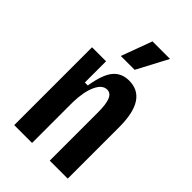

<svg xmlns="http://www.w3.org/2000/svg" viewBox="-226 -837 921 921"><g transform="rotate(45 235.0 -376.5)"><path d="M56 0V-528H151V-384H171Q185 -470 214.5 -505.5Q244 -541 295 -541Q419 -541 419 -350V0H297V-326Q297 -383 286 -409.5Q275 -436 251 -436Q219 -436 199 -392.5Q179 -349 177 -278V0ZM277 -596H183L241 -753H360Z"/></g></svg>

Font: Bricolage Grotesque 12pt Condensed SemiBold
Style: Regular
Weight: 600
Width: 3
Designer: Mathieu Triay
Foundry: Atelier Triay
Version: Version 1.001; ttfautohint (v1.8.4.7-5d5b);gftools[0.9.33.de